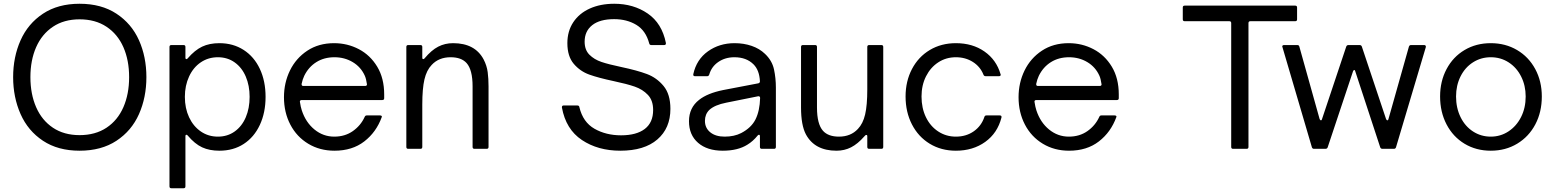

<svg xmlns="http://www.w3.org/2000/svg" viewBox="-20 -793 8284 1023"><path d="M50 -382Q50 -489 89.5 -578Q129 -667 209 -720Q289 -773 404 -773Q520 -773 600.5 -720Q681 -667 720.5 -578.5Q760 -490 760 -382Q760 -274 720.5 -185Q681 -96 600.5 -43Q520 10 404 10Q289 10 209 -43Q129 -96 89.5 -185.5Q50 -275 50 -382ZM668 -382Q668 -472 637.5 -541.5Q607 -611 547.5 -650.5Q488 -690 404 -690Q321 -690 262 -650.5Q203 -611 172.5 -541.5Q142 -472 142 -382Q142 -292 172.5 -222Q203 -152 262 -112.5Q321 -73 404 -73Q488 -73 547.5 -112.5Q607 -152 637.5 -222Q668 -292 668 -382Z M1395 -277Q1395 -193 1364.5 -127.5Q1334 -62 1278.5 -26Q1223 10 1149 10Q1096 10 1057 -8Q1018 -26 980 -71Q977 -75 973 -75Q968 -75 968 -67V200Q968 210 958 210H893Q883 210 883 200V-543Q883 -553 893 -553H958Q968 -553 968 -543V-486Q968 -478 973 -478Q977 -478 980 -482Q1018 -526 1057 -544.5Q1096 -563 1149 -563Q1222 -563 1278 -527Q1334 -491 1364.5 -426Q1395 -361 1395 -277ZM965 -277Q965 -216 987.5 -168Q1010 -120 1050 -92.5Q1090 -65 1141 -65Q1192 -65 1230.5 -92.5Q1269 -120 1289.5 -168Q1310 -216 1310 -277Q1310 -337 1289.5 -385Q1269 -433 1230.5 -460.5Q1192 -488 1141 -488Q1090 -488 1050 -461Q1010 -434 987.5 -385.5Q965 -337 965 -277Z M1493 -275Q1493 -352 1525 -417.5Q1557 -483 1617.5 -523Q1678 -563 1760 -563Q1831 -563 1892 -531Q1953 -499 1990 -437.5Q2027 -376 2027 -290V-270Q2027 -260 2017 -260H1587Q1582 -260 1579.5 -257Q1577 -254 1578 -250Q1582 -223 1588 -205Q1609 -141 1655.5 -103Q1702 -65 1761 -65Q1818 -65 1860 -94.5Q1902 -124 1923 -170Q1926 -178 1934 -178H2005Q2010 -178 2013 -175.5Q2016 -173 2014 -169Q1985 -89 1921 -39.5Q1857 10 1762 10Q1684 10 1622.5 -27Q1561 -64 1527 -129Q1493 -194 1493 -275ZM1926 -335Q1931 -335 1933.5 -338Q1936 -341 1935 -345Q1931 -373 1924 -389Q1903 -436 1859.5 -462Q1816 -488 1762 -488Q1707 -488 1665.5 -462Q1624 -436 1601 -389Q1592 -370 1587 -346V-344Q1587 -335 1596 -335Z M2155 0Q2145 0 2145 -10V-543Q2145 -553 2155 -553H2220Q2230 -553 2230 -543V-486Q2230 -478 2235 -478Q2239 -478 2242 -482Q2279 -526 2315 -544.5Q2351 -563 2394 -563Q2511 -563 2557 -476Q2574 -443 2578.5 -408.5Q2583 -374 2583 -333V-10Q2583 0 2573 0H2508Q2498 0 2498 -10V-333Q2498 -421 2466 -457Q2438 -488 2381 -488Q2318 -488 2280 -447Q2253 -419 2241.5 -370Q2230 -321 2230 -236V-10Q2230 0 2220 0Z M2974 -220V-222Q2974 -231 2983 -231H3056Q3066 -231 3067 -222Q3086 -142 3147.5 -107Q3209 -72 3289 -72Q3371 -72 3415.5 -106Q3460 -140 3460 -207Q3460 -258 3432 -287.5Q3404 -317 3362 -331.5Q3320 -346 3249 -361Q3169 -378 3120 -395.5Q3071 -413 3037 -453Q3003 -493 3003 -563Q3003 -627 3034.5 -674.5Q3066 -722 3122.5 -747.5Q3179 -773 3253 -773Q3355 -773 3431 -721Q3507 -669 3528 -564V-562Q3528 -553 3519 -553H3450Q3441 -553 3439 -562Q3421 -630 3370.5 -660.5Q3320 -691 3252 -691Q3176 -691 3135.5 -659Q3095 -627 3095 -571Q3095 -527 3120.5 -501.5Q3146 -476 3184.5 -463Q3223 -450 3290 -436Q3375 -418 3427 -398.5Q3479 -379 3515.5 -335Q3552 -291 3552 -213Q3552 -110 3482.5 -50Q3413 10 3285 10Q3166 10 3080.5 -47Q2995 -104 2974 -220Z M3651 -147Q3651 -219 3705 -261Q3749 -296 3832 -313L4020 -349Q4029 -351 4029 -360Q4026 -419 3995 -450Q3957 -488 3893 -488Q3844 -488 3807.5 -463Q3771 -438 3759 -396Q3756 -387 3748 -387H3683Q3672 -387 3674 -398Q3691 -476 3752 -519.5Q3813 -563 3894 -563Q3943 -563 3985 -548.5Q4027 -534 4056 -506Q4094 -470 4104 -423Q4114 -376 4114 -326V-10Q4114 0 4104 0H4039Q4029 0 4029 -10V-67Q4029 -75 4024 -75Q4020 -75 4017 -71Q3992 -40 3962 -22Q3911 10 3831 10Q3748 10 3699.5 -32Q3651 -74 3651 -147ZM3929 -84Q3983 -112 4005.5 -157Q4028 -202 4030 -271Q4030 -276 4027 -278.5Q4024 -281 4019 -280L3850 -246Q3788 -234 3759 -207Q3736 -184 3736 -149Q3736 -111 3764.5 -88Q3793 -65 3841 -65Q3892 -65 3929 -84Z M4274 -77Q4248 -126 4248 -220V-543Q4248 -553 4258 -553H4323Q4333 -553 4333 -543V-220Q4333 -132 4365 -96Q4393 -65 4450 -65Q4513 -65 4551 -106Q4578 -134 4589.5 -183Q4601 -232 4601 -317V-543Q4601 -553 4611 -553H4676Q4686 -553 4686 -543V-10Q4686 0 4676 0H4611Q4601 0 4601 -10V-67Q4601 -74 4596 -74Q4591 -74 4585 -66Q4550 -26 4514.5 -8Q4479 10 4437 10Q4321 10 4274 -77Z M4805 -279Q4805 -360 4839 -425Q4873 -490 4934 -526.5Q4995 -563 5073 -563Q5162 -563 5225.5 -518.5Q5289 -474 5311 -398L5312 -395Q5312 -387 5302 -387H5232Q5223 -387 5220 -395Q5203 -438 5163.5 -463Q5124 -488 5073 -488Q5021 -488 4979.5 -461Q4938 -434 4914 -386.5Q4890 -339 4890 -279Q4890 -217 4913.5 -168.5Q4937 -120 4979 -92.5Q5021 -65 5073 -65Q5128 -65 5168.5 -93.5Q5209 -122 5225 -170Q5227 -178 5236 -178H5307Q5318 -178 5316 -167Q5295 -84 5229.5 -37Q5164 10 5073 10Q4995 10 4934 -27Q4873 -64 4839 -130Q4805 -196 4805 -279Z M5407 -275Q5407 -352 5439 -417.5Q5471 -483 5531.5 -523Q5592 -563 5674 -563Q5745 -563 5806 -531Q5867 -499 5904 -437.5Q5941 -376 5941 -290V-270Q5941 -260 5931 -260H5501Q5496 -260 5493.5 -257Q5491 -254 5492 -250Q5496 -223 5502 -205Q5523 -141 5569.5 -103Q5616 -65 5675 -65Q5732 -65 5774 -94.5Q5816 -124 5837 -170Q5840 -178 5848 -178H5919Q5924 -178 5927 -175.5Q5930 -173 5928 -169Q5899 -89 5835 -39.5Q5771 10 5676 10Q5598 10 5536.5 -27Q5475 -64 5441 -129Q5407 -194 5407 -275ZM5840 -335Q5845 -335 5847.5 -338Q5850 -341 5849 -345Q5845 -373 5838 -389Q5817 -436 5773.5 -462Q5730 -488 5676 -488Q5621 -488 5579.5 -462Q5538 -436 5515 -389Q5506 -370 5501 -346V-344Q5501 -335 5510 -335Z M6550 0Q6540 0 6540 -10V-670Q6540 -680 6530 -680H6292Q6282 -680 6282 -690V-753Q6282 -763 6292 -763H6881Q6891 -763 6891 -753V-690Q6891 -680 6881 -680H6642Q6632 -680 6632 -670V-10Q6632 0 6622 0Z M6981 0Q6973 0 6970 -8L6813 -542L6812 -545Q6812 -553 6822 -553H6892Q6901 -553 6903 -545L7011 -159Q7014 -152 7018 -152Q7023 -152 7024 -159L7153 -545Q7156 -553 7165 -553H7224Q7233 -553 7236 -545L7365 -159Q7368 -152 7372 -152Q7377 -152 7378 -159L7487 -545Q7490 -553 7498 -553H7568Q7573 -553 7575.5 -550Q7578 -547 7577 -542L7418 -8Q7415 0 7407 0H7346Q7337 0 7334 -8L7201 -413Q7200 -420 7195 -420Q7192 -420 7189 -413L7054 -8Q7051 0 7042 0Z M7653 -279Q7653 -360 7687.5 -425Q7722 -490 7783.5 -526.5Q7845 -563 7923 -563Q8001 -563 8063 -526.5Q8125 -490 8160 -425Q8195 -360 8195 -279Q8195 -196 8160.5 -130.5Q8126 -65 8064 -27.5Q8002 10 7923 10Q7845 10 7783.5 -27Q7722 -64 7687.5 -130Q7653 -196 7653 -279ZM8109 -279Q8109 -337 8085 -385Q8061 -433 8018.5 -460.5Q7976 -488 7923 -488Q7871 -488 7828.5 -461Q7786 -434 7762 -386Q7738 -338 7738 -279Q7738 -218 7762 -169Q7786 -120 7828.5 -92.5Q7871 -65 7923 -65Q7975 -65 8017.5 -93Q8060 -121 8084.5 -169.5Q8109 -218 8109 -279Z"/></svg>

Font: Open Sauce Two
Style: Regular
Weight: 400
Designer: Alfredo Marco Pradil
Foundry: Creative Sauce Fz LLC
Version: Version 1.477